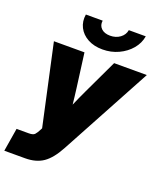

<svg xmlns="http://www.w3.org/2000/svg" viewBox="-181 -840 981 1153"><g transform="rotate(20 309.5 -264.0)"><path d="M-14.6 204.1 9.8 55.7H87.9Q115.2 55.7 125.2 45.2Q135.3 34.7 148.9 7.8L152.8 0L40.5 -515.6H235.8L264.6 -296.9Q268.1 -272 270.8 -246.8Q273.4 -221.7 276.4 -196.3Q287.1 -221.7 298.6 -246.8Q310.1 -272 321.8 -296.9L425.3 -515.6H634.3L320.3 65.4Q279.8 140.6 233.9 172.4Q188 204.1 118.2 204.1ZM330.6 -568.8Q275.9 -568.8 236.1 -590.6Q196.3 -612.3 177.5 -649.4Q158.7 -686.5 166 -731.9H273.4Q268.6 -701.2 288.6 -681.6Q308.6 -662.1 345.7 -662.1Q382.3 -662.1 408.9 -681.6Q435.5 -701.2 440.4 -731.9H548.8Q541.5 -686.5 510.3 -649.4Q479 -612.3 432.1 -590.6Q385.3 -568.8 330.6 -568.8Z"/></g></svg>

Font: Inter Display Black
Style: Italic
Weight: 900
Italic angle: -9.39999°
Designer: Rasmus Andersson
Foundry: rsms
Version: Version 4.000;git-a52131595